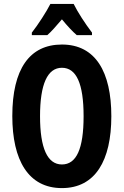

<svg xmlns="http://www.w3.org/2000/svg" viewBox="-20 -953 633 983"><path d="M357 -933H238C219 -895 174 -825 143 -786V-773H222C242 -790 268 -820 297 -854C325 -820 350 -793 373 -773H451V-786C414 -835 379 -889 357 -933ZM550 -358C550 -585 469 -725 297 -725C131 -725 43 -599 43 -359C43 -133 125 10 297 10C468 10 550 -131 550 -358ZM185 -358C185 -522 223 -606 297 -606C371 -606 408 -525 408 -358C408 -190 371 -111 297 -111C223 -111 185 -194 185 -358Z"/></svg>

Font: Noto Sans Arabic UI XCn
Style: Bold
Weight: 700
Width: 2
Designer: Monotype Design Team, Nadine Chahine and Nizar Qandah
Foundry: Monotype Imaging Inc.
Version: Version 2.010